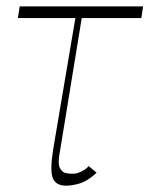

<svg xmlns="http://www.w3.org/2000/svg" viewBox="-20 -580 475 610"><path d="M434.7 -559.7 429 -522.7H239.7L170.5 -99.4Q163 -62.5 169.7 -47.6Q176.5 -32.7 188.9 -30.2Q201.3 -27.7 211.3 -28.1Q215.6 -28.4 217.3 -28.4Q226.6 -28.8 241.7 -36.8Q256.7 -44.7 261.4 -52.6L286.9 -31.2Q257.8 -4.3 233.3 2.8Q208.8 9.9 190.3 9.9Q157.3 9.9 147.7 -14Q138.1 -38 149.1 -106.5L219.5 -522.7H36.9L42.6 -559.7Z"/></svg>

Font: Inter UI Thin
Style: Italic
Weight: 100
Italic angle: -9.39999°
Designer: Rasmus Andersson
Foundry: rsms
Version: 3.2;8d6f07862